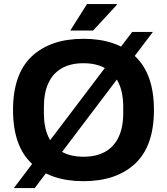

<svg xmlns="http://www.w3.org/2000/svg" viewBox="-20 -892 833 958"><path d="M396.4 12Q232.2 12 138.6 -75.7Q45 -163.3 45 -343.2Q45 -523.1 138.6 -610.8Q232.2 -698.4 396.4 -698.4Q560.7 -698.4 654.4 -610.8Q748.1 -523.1 748.1 -343.2Q748.1 -163.3 654.4 -75.7Q560.7 12 396.4 12ZM396.4 -110Q461.1 -110 505.2 -135Q549.3 -160.1 572.1 -208.7Q594.9 -257.2 594.9 -326.9V-358Q594.9 -429.3 572.1 -477.8Q549.3 -526.3 505.2 -551.4Q461.1 -576.5 396.4 -576.5Q332 -576.5 288.2 -551.4Q244.3 -526.3 221.7 -477.8Q199 -429.3 199 -358V-326.9Q199 -257.2 221.7 -208.7Q244.3 -160.1 288.2 -135Q332 -110 396.4 -110ZM49.1 46.4 639.5 -732.6H742.8L153.2 46.4ZM330.6 -739.5 414 -871.7H562.5L563.7 -868.5L444.4 -739.5Z"/></svg>

Font: Archivo Variable SemiBold
Style: Regular
Weight: 600
Designer: Hector Gatti
Foundry: Omnibus-Type
Version: Version 2.001